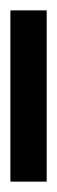

<svg xmlns="http://www.w3.org/2000/svg" viewBox="110 -805 110 370"><g transform="rotate(90 165.0 -620.0)"><path d="M0 -655H330V-585H0Z"/></g></svg>

Font: Brygada 1918
Style: Regular
Weight: 400
Designer: Mateusz Machalski | Borys Kosmynka | Przemek Hoffer
Foundry: NIEPODLEGLA 2018
Version: Version 3.006